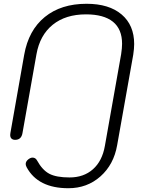

<svg xmlns="http://www.w3.org/2000/svg" viewBox="-20 -730 765 1016"><path d="M121 155Q116 145 116 138Q116 124 130 113Q142 104 152 104Q168 104 176 119Q204 170 241 189.5Q278 209 348 209Q423 209 472 165.5Q521 122 535 42L621 -443Q626 -476 626 -498Q626 -576 577.5 -615Q529 -654 435 -654Q327 -654 259 -599Q191 -544 173 -443L99 -26Q93 10 60 10Q48 10 41 3.5Q34 -3 34 -16Q34 -22 35 -26L108 -440Q131 -570 217 -640Q303 -710 438 -710Q557 -710 623.5 -653.5Q690 -597 690 -497Q690 -473 685 -440L600 38Q582 141 511.5 203.5Q441 266 342 266Q181 266 121 155Z"/></svg>

Font: Kodchasan Light
Style: Italic
Weight: 300
Italic angle: -10°
Version: Version 1.000; ttfautohint (v1.6)